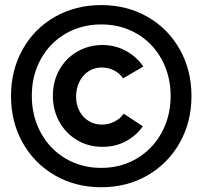

<svg xmlns="http://www.w3.org/2000/svg" viewBox="-20 -748 824 775"><path d="M193.4 -361.3Q193.4 -420.4 220.2 -467.3Q247.1 -514.2 293 -540.3Q338.9 -566.4 394.5 -566.4Q445.3 -565.9 487.8 -543Q530.3 -520 558.6 -479.5L476.6 -431.6Q464.8 -450.7 442.1 -462.9Q419.4 -475.1 390.6 -475.6Q359.9 -475.6 336.4 -459.7Q313 -443.8 300 -417Q287.1 -390.1 287.1 -358.4Q287.1 -326.2 300.3 -300.5Q313.5 -274.9 337.2 -260Q360.8 -245.1 391.6 -245.1Q418.9 -245.1 442.4 -257.3Q465.8 -269.5 479.5 -289.1L556.6 -238.3Q530.8 -201.2 488.8 -178.2Q446.8 -155.3 393.6 -155.3Q336.4 -155.3 290.8 -182.6Q245.1 -210 219.2 -257.1Q193.4 -304.2 193.4 -361.3ZM24.4 -360.4Q24.4 -464.8 71.5 -548.8Q118.7 -632.8 201.9 -680.2Q285.2 -727.5 388.7 -727.5Q492.2 -727.5 575.2 -680.2Q658.2 -632.8 705.6 -548.8Q752.9 -464.8 752.9 -360.4Q752.9 -255.9 705.6 -171.9Q658.2 -87.9 575.2 -40Q492.2 7.8 388.7 7.8Q285.2 7.8 201.9 -40Q118.7 -87.9 71.5 -171.9Q24.4 -255.9 24.4 -360.4ZM668.9 -360.4Q668.5 -443.4 632.1 -509.3Q595.7 -575.2 532 -612.3Q468.3 -649.4 388.7 -649.4Q309.1 -649.4 245.1 -612.3Q181.2 -575.2 144.8 -509.5Q108.4 -443.8 108.4 -361.3Q108.4 -278.8 144.8 -212.2Q181.2 -145.5 245.1 -107.9Q309.1 -70.3 388.7 -70.3Q467.8 -70.3 531.7 -107.9Q595.7 -145.5 632.1 -211.9Q668.5 -278.3 668.9 -360.4Z"/></svg>

Font: Reddit Sans Vanilla
Style: Bold
Weight: 700
Designer: Stephen Hutchings
Foundry: Reddit
Version: Version 1.013